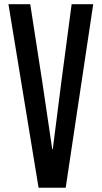

<svg xmlns="http://www.w3.org/2000/svg" viewBox="-20 -879 476 899"><path d="M160.6 0 19.5 -859.4H121.6L178.7 -490.7L224.6 -180.2H227.1L266.6 -490.7L315.4 -859.4H416.5L287.6 0Z"/></svg>

Font: Antonio Medium
Style: Regular
Weight: 500
Designer: Vernon Adams
Foundry: Vernon Adams
Version: Version 1.002